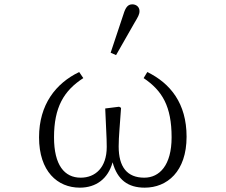

<svg xmlns="http://www.w3.org/2000/svg" viewBox="-20 -851 1040 885"><path d="M348 14C423 14 478 -27 499 -103C521 -22 570 14 647 14C750 14 840 -60 840 -221C840 -375 765 -467 659 -519L642 -491C728 -433 771 -361 771 -218C771 -89 715 -32 645 -32C566 -32 527 -81 527 -176C527 -223 533 -275 538 -354L529 -359L465 -351C468 -267 472 -222 472 -174C472 -78 419 -32 352 -32C277 -32 229 -90 229 -218C229 -356 274 -433 364 -491L345 -519C237 -467 160 -369 160 -218C160 -61 245 14 348 14ZM490 -608 515 -597 600 -746C616 -773 623 -784 623 -800C623 -819 608 -831 590 -831C570 -831 559 -818 549 -785Z"/></svg>

Font: Kiri Minchoo Light
Style: Regular
Weight: 300
Designer: Ryoko NISHIZUKA 西塚涼子 (kana & ideographs); Frank Grießhammer (Latin, Greek & Cyrillic);
akenotsuki.com/eyeben/fonts/ (U+
Foundry: Adobe
akenotsuki.com/eyeben/fonts/
Version: Version 4.002;hotconv 1.0.119;makeotfexe 2.5.65604